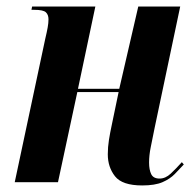

<svg xmlns="http://www.w3.org/2000/svg" viewBox="-20 -556 593 586"><path d="M414 10Q353 10 331 -18Q309 -46 309 -85Q309 -107 312.5 -129Q316 -151 321 -174L342 -275H216L157 0H25L118 -437Q123 -458 125.5 -472Q128 -486 128 -497Q128 -511 120 -518.5Q112 -526 85 -526H76L78 -536H271L218 -285H344L402 -536H530L452 -166Q445 -131 440 -106.5Q435 -82 435 -60Q435 -38 441.5 -24.5Q448 -11 467 -11Q485 -11 501 -26Q517 -41 535 -61L541 -54Q528 -40 513.5 -25Q499 -10 476 0Q453 10 414 10Z"/></svg>

Font: Noto Serif Display ExtraCondensed
Style: Bold Italic
Weight: 700
Width: 2
Italic angle: -12°
Designer: Monotype Design Team
Foundry: Monotype Imaging Inc.
Version: Version 2.009